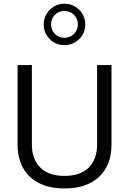

<svg xmlns="http://www.w3.org/2000/svg" viewBox="-20 -1036 713 1061"><path d="M516.6 -676.3H596.2V-238.8Q596.2 -122.6 527.3 -58.6Q458.5 5.4 336.4 5.4Q214.4 5.4 145.8 -58.6Q77.1 -122.6 77.1 -238.8V-676.3H156.2V-237.3Q156.2 -155.3 203.1 -109.6Q250 -64 336.4 -64Q422.9 -64 469.7 -109.6Q516.6 -155.3 516.6 -237.3ZM335.9 -1015.6Q368.2 -1015.6 394.3 -1000.2Q420.4 -984.9 435.8 -958.7Q451.2 -932.6 451.2 -900.9Q451.2 -853 417.5 -819.8Q383.8 -786.6 335.9 -786.6Q288.6 -786.6 255.1 -819.8Q221.7 -853 221.7 -900.9Q221.7 -932.6 237.1 -958.7Q252.4 -984.9 278.3 -1000.2Q304.2 -1015.6 335.9 -1015.6ZM335.9 -975.6Q304.7 -975.6 283.4 -953.9Q262.2 -932.1 262.2 -900.9Q262.2 -869.6 283.4 -848.4Q304.7 -827.1 335.9 -827.1Q367.7 -827.1 388.9 -848.4Q410.2 -869.6 410.2 -900.9Q410.2 -932.1 388.9 -953.9Q367.7 -975.6 335.9 -975.6Z"/></svg>

Font: Estedad-FD Regular
Style: FD-Regular
Weight: 400
Designer: Amin Abedi
Version: Version 7.3